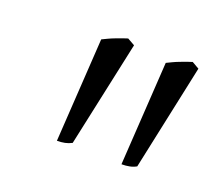

<svg xmlns="http://www.w3.org/2000/svg" viewBox="-62 -781 509 445"><g transform="rotate(20 193.0 -558.5)"><path d="M148.9 -426.8Q140.6 -422.4 132.1 -420.7Q123.5 -418.9 112.8 -418.9L128.9 -674.8Q134.8 -677.7 142.6 -681.4Q150.4 -685.1 158.7 -688.2Q167 -691.4 174.6 -694.1Q182.1 -696.8 187 -698.2L205.1 -688ZM308.1 -426.8Q300.3 -422.4 291.5 -420.7Q282.7 -418.9 272 -418.9L288.1 -674.8Q293.9 -677.7 301.8 -681.4Q309.6 -685.1 317.9 -688.2Q326.2 -691.4 333.7 -694.1Q341.3 -696.8 346.2 -698.2L363.8 -688Z"/></g></svg>

Font: Gentium Plus Eur
Style: Italic
Weight: 400
Italic angle: -8°
Designer: J. Victor Gaultney, Annie Olsen, Iska Routamaa, Becca Hirsbrunner
Foundry: SIL International
Version: Version 5.000